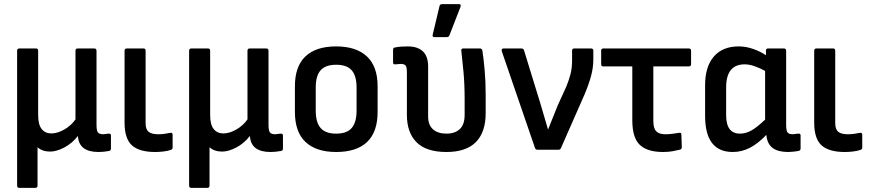

<svg xmlns="http://www.w3.org/2000/svg" viewBox="-20 -726 4218 931"><path d="M74 185Q63 185 63 174V-480Q63 -491 74 -491H155Q165 -491 165 -480V-168Q165 -122 182 -100.5Q199 -79 229 -79Q258 -79 291 -97.5Q324 -116 346 -147V-480Q346 -491 357 -491H437Q448 -491 448 -480V-121Q448 -92 455 -83.5Q462 -75 481 -75Q487 -75 494 -76.5Q501 -78 508 -78Q518 -78 518 -69V-6Q518 4 509 6Q482 11 458 11Q363 11 358 -65L357 -66Q330 -31 292 -11Q254 9 223 9Q185 9 162 -12V174Q162 185 151 185Z M732 11Q655 11 619.5 -21.5Q584 -54 584 -131V-480Q584 -491 595 -491H676Q686 -491 686 -480V-129Q686 -99 700.5 -87Q715 -75 747 -75Q764 -75 777.5 -77Q791 -79 806 -82Q817 -84 817 -72V-10Q817 -2 808 1Q793 6 773 8.5Q753 11 732 11Z M908 185Q897 185 897 174V-480Q897 -491 908 -491H989Q999 -491 999 -480V-168Q999 -122 1016 -100.5Q1033 -79 1063 -79Q1092 -79 1125 -97.5Q1158 -116 1180 -147V-480Q1180 -491 1191 -491H1271Q1282 -491 1282 -480V-121Q1282 -92 1289 -83.5Q1296 -75 1315 -75Q1321 -75 1328 -76.5Q1335 -78 1342 -78Q1352 -78 1352 -69V-6Q1352 4 1343 6Q1316 11 1292 11Q1197 11 1192 -65L1191 -66Q1164 -31 1126 -11Q1088 9 1057 9Q1019 9 996 -12V174Q996 185 985 185Z M1610 11Q1513 11 1461.5 -37.5Q1410 -86 1410 -183V-308Q1410 -404 1461 -452.5Q1512 -501 1610 -501Q1707 -501 1759 -452.5Q1811 -404 1811 -308V-183Q1811 -86 1760 -37.5Q1709 11 1610 11ZM1610 -78Q1662 -78 1685.5 -105.5Q1709 -133 1709 -189V-302Q1709 -358 1685.5 -385Q1662 -412 1610 -412Q1558 -412 1534.5 -385Q1511 -358 1511 -302V-189Q1511 -133 1534.5 -105.5Q1558 -78 1610 -78Z M2145 11Q2047 11 2000 -36Q1953 -83 1953 -169V-375Q1953 -401 1946.5 -408.5Q1940 -416 1923 -416Q1917 -416 1910 -415Q1903 -414 1896 -414Q1886 -413 1886 -423V-485Q1886 -495 1896 -496Q1910 -499 1926.5 -500Q1943 -501 1957 -501Q2005 -501 2030.5 -477Q2056 -453 2056 -403V-161Q2056 -120 2079.5 -99Q2103 -78 2145 -78Q2186 -78 2209.5 -100Q2233 -122 2233 -169V-246Q2233 -317 2227.5 -377Q2222 -437 2217 -479Q2215 -491 2226 -491H2307Q2317 -491 2319 -481Q2325 -442 2330 -386.5Q2335 -331 2335 -266V-177Q2335 -85 2287.5 -37Q2240 11 2145 11ZM2086 -546Q2076 -546 2078 -557L2111 -696Q2113 -706 2124 -706H2206Q2217 -706 2213 -693L2159 -554Q2156 -546 2146 -546Z M2586 0Q2577 0 2574 -9L2413 -478Q2410 -491 2422 -491H2508Q2518 -491 2521 -482L2603 -215Q2611 -186 2620 -157Q2629 -128 2637 -99H2638Q2649 -128 2661 -156.5Q2673 -185 2684 -214L2726 -306Q2739 -338 2746.5 -367Q2754 -396 2754 -433V-480Q2754 -491 2764 -491H2846Q2857 -491 2857 -480V-438Q2857 -397 2845.5 -355.5Q2834 -314 2814 -267L2700 -8Q2697 0 2688 0Z M3195 11Q3119 11 3082.5 -23.5Q3046 -58 3046 -143V-404H2905Q2895 -404 2895 -415V-480Q2895 -491 2905 -491H3320Q3331 -491 3331 -480V-415Q3331 -404 3320 -404H3148V-139Q3148 -104 3162 -89.5Q3176 -75 3206 -75Q3225 -75 3242 -77.5Q3259 -80 3273 -82Q3284 -84 3284 -73L3286 -12Q3286 -2 3276 0Q3260 4 3240 7.5Q3220 11 3195 11Z M3533 11Q3399 11 3399 -164V-313Q3399 -403 3441.5 -452Q3484 -501 3562 -501Q3598 -501 3634 -488Q3670 -475 3694 -458V-480Q3694 -491 3704 -491H3781Q3792 -491 3792 -480V-121Q3792 -92 3799 -83.5Q3806 -75 3825 -75Q3831 -75 3838 -76.5Q3845 -78 3852 -78Q3862 -79 3862 -69V-6Q3862 4 3852 6Q3841 8 3826.5 9.5Q3812 11 3801 11Q3753 11 3726.5 -8.5Q3700 -28 3696 -72Q3656 -30 3616.5 -9.5Q3577 11 3533 11ZM3501 -168Q3501 -78 3568 -78Q3596 -78 3623 -93Q3650 -108 3690 -146V-382Q3665 -396 3639 -405Q3613 -414 3591 -414Q3501 -414 3501 -302Z M4076 11Q3999 11 3963.5 -21.5Q3928 -54 3928 -131V-480Q3928 -491 3939 -491H4020Q4030 -491 4030 -480V-129Q4030 -99 4044.5 -87Q4059 -75 4091 -75Q4108 -75 4121.5 -77Q4135 -79 4150 -82Q4161 -84 4161 -72V-10Q4161 -2 4152 1Q4137 6 4117 8.5Q4097 11 4076 11Z"/></svg>

Font: Sofia Sans Extra Cond
Style: Bold
Weight: 700
Width: 1
Designer: Botio Nikoltchev, Ani Petrova
Foundry: lettersoup
Version: Version 4.100; ttfautohint (v1.8.3)